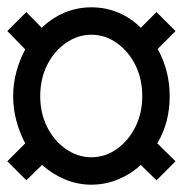

<svg xmlns="http://www.w3.org/2000/svg" viewBox="-22 -605 500 525"><path d="M228 -100Q190 -100 155.5 -114.5Q121 -129 93 -154L50 -112L-2 -164L47 -213Q32 -241 23 -274Q14 -307 14 -342Q14 -377 23 -409.5Q32 -442 47 -470L-2 -520L50 -572L92 -529Q120 -556 154.5 -570.5Q189 -585 228 -585Q267 -585 301.5 -570.5Q336 -556 363 -529L406 -572L458 -520L409 -471Q425 -443 433.5 -410Q442 -377 442 -342Q442 -306 433.5 -273.5Q425 -241 408 -213L458 -164L406 -112L363 -154Q336 -129 301 -114.5Q266 -100 228 -100ZM228 -175Q266 -175 298 -198Q330 -221 348.5 -258.5Q367 -296 367 -342Q367 -389 348.5 -426.5Q330 -464 298 -487Q266 -510 228 -510Q190 -510 157.5 -487Q125 -464 106.5 -426.5Q88 -389 88 -342Q88 -296 106.5 -258.5Q125 -221 157.5 -198Q190 -175 228 -175Z"/></svg>

Font: Archivo Narrow Medium
Style: Regular
Weight: 500
Designer: Hector Gatti
Foundry: Omnibus-Type
Version: Version 3.002